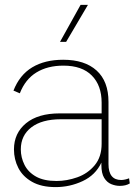

<svg xmlns="http://www.w3.org/2000/svg" viewBox="-20 -754 550 784"><path d="M395 -335Q395 -405 355 -445.5Q315 -486 239 -486Q174 -486 128.5 -458Q83 -430 61 -373L35 -384Q60 -448 111.5 -479Q163 -510 238 -510Q326 -510 374.5 -466Q423 -422 423 -338V-84Q423 -19 475 -19Q482 -19 491 -21Q500 -23 507 -26L510 -5Q494 5 469 5Q452 5 434.5 -2Q417 -9 405.5 -27.5Q394 -46 394 -80V-90Q370 -39 317.5 -14.5Q265 10 207 10Q149 10 111 -11.5Q73 -33 55 -68Q37 -103 37 -144Q37 -210 86 -250.5Q135 -291 224 -291H395ZM211 -15Q253 -15 295.5 -30Q338 -45 366.5 -79Q395 -113 395 -167V-267H228Q151 -267 108 -234Q65 -201 65 -144Q65 -111 80 -81Q95 -51 127 -33Q159 -15 211 -15ZM309 -734H339L250 -583H225Z"/></svg>

Font: Prodigy Sans ExtraLight
Style: Regular
Weight: 200
Designer: Wei Huang
Foundry: Wei Huang
Version: Version 1.003; ttfautohint (v1.8.3)